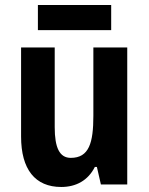

<svg xmlns="http://www.w3.org/2000/svg" viewBox="-20 -735 593 765"><path d="M423 -715H131V-615H423ZM487 -546H352V-274C352 -166 335 -106 262 -106C217 -106 198 -147 198 -228V-546H64V-191C64 -60 120 10 224 10C283 10 331 -16 358 -70H366L382 0H487Z"/></svg>

Font: Noto Sans Sinhala Condensed
Style: Bold
Weight: 700
Width: 3
Designer: Jelle Bosma - Monotype Design Team
Foundry: Monotype Imaging Inc.
Version: Version 2.006